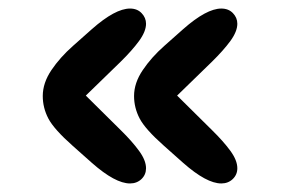

<svg xmlns="http://www.w3.org/2000/svg" viewBox="-20 -504 659 449"><path d="M284 -75Q249.5 -75 195 -123L150 -163Q106 -202 93 -227Q80 -252 80 -279.5Q80 -310 100.2 -340Q120.5 -370 150.5 -396.5L195 -436Q249.5 -484 284 -484Q301 -484 311.2 -473.2Q321.5 -462.5 321.5 -448.5Q321.5 -430.5 305.2 -408.2Q289 -386 262 -359.5L119.5 -221V-341L262.5 -199.5Q289 -173.5 305.2 -151.2Q321.5 -129 321.5 -110.5Q321.5 -95.5 310.8 -85.2Q300 -75 284 -75ZM497.5 -75Q463 -75 408.5 -123L363.5 -163Q319.5 -202 306.5 -227Q293.5 -252 293.5 -279.5Q293.5 -310 313.8 -340Q334 -370 364 -396.5L408.5 -436Q463 -484 497.5 -484Q514.5 -484 524.8 -473.2Q535 -462.5 535 -448.5Q535 -430.5 518.8 -408.2Q502.5 -386 475.5 -359.5L333 -221V-341L476 -199.5Q502.5 -173.5 518.8 -151.2Q535 -129 535 -110.5Q535 -95.5 524.2 -85.2Q513.5 -75 497.5 -75Z"/></svg>

Font: Sono ExtraLight Monospace ExtraBold
Style: Regular
Weight: 800
Version: Version 2.112